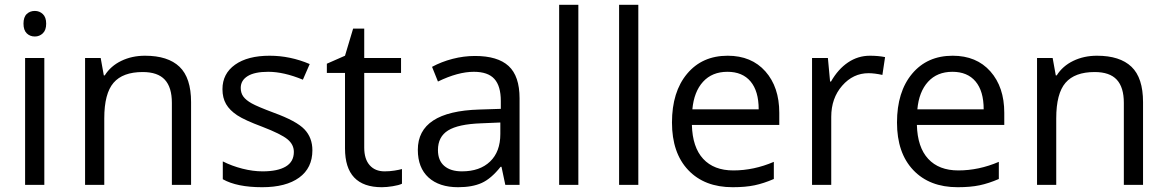

<svg xmlns="http://www.w3.org/2000/svg" viewBox="-20 -780 4923 810"><path d="M167 0H85.9V-535.2H167ZM79.1 -680.2Q79.1 -708 92.8 -720.9Q106.4 -733.9 127 -733.9Q146.5 -733.9 160.6 -720.7Q174.8 -707.5 174.8 -680.2Q174.8 -652.8 160.6 -639.4Q146.5 -626 127 -626Q106.4 -626 92.8 -639.4Q79.1 -652.8 79.1 -680.2Z M705.1 0V-346.2Q705.1 -411.6 675.3 -443.8Q645.5 -476.1 582 -476.1Q498 -476.1 459 -430.7Q419.9 -385.3 419.9 -280.8V0H338.9V-535.2H404.8L418 -461.9H421.9Q446.8 -501.5 491.7 -523.2Q536.6 -544.9 591.8 -544.9Q688.5 -544.9 737.3 -498.3Q786.1 -451.7 786.1 -349.1V0Z M1297.9 -146Q1297.9 -71.3 1242.2 -30.8Q1186.5 9.8 1085.9 9.8Q979.5 9.8 919.9 -23.9V-99.1Q958.5 -79.6 1002.7 -68.4Q1046.9 -57.1 1087.9 -57.1Q1151.4 -57.1 1185.5 -77.4Q1219.7 -97.7 1219.7 -139.2Q1219.7 -170.4 1192.6 -192.6Q1165.5 -214.8 1086.9 -245.1Q1012.2 -272.9 980.7 -293.7Q949.2 -314.5 933.8 -340.8Q918.5 -367.2 918.5 -403.8Q918.5 -469.2 971.7 -507.1Q1024.9 -544.9 1117.7 -544.9Q1204.1 -544.9 1286.6 -509.8L1257.8 -443.8Q1177.2 -477.1 1111.8 -477.1Q1054.2 -477.1 1024.9 -459Q995.6 -440.9 995.6 -409.2Q995.6 -387.7 1006.6 -372.6Q1017.6 -357.4 1042 -343.8Q1066.4 -330.1 1135.7 -304.2Q1231 -269.5 1264.4 -234.4Q1297.9 -199.2 1297.9 -146Z M1602.5 -57.1Q1624 -57.1 1644 -60.3Q1664.1 -63.5 1675.8 -66.9V-4.9Q1662.6 1.5 1637 5.6Q1611.3 9.8 1590.8 9.8Q1435.5 9.8 1435.5 -153.8V-472.2H1358.9V-511.2L1435.5 -544.9L1469.7 -659.2H1516.6V-535.2H1671.9V-472.2H1516.6V-157.2Q1516.6 -108.9 1539.6 -83Q1562.5 -57.1 1602.5 -57.1Z M2111.8 0 2095.7 -76.2H2091.8Q2051.8 -25.9 2012 -8.1Q1972.2 9.8 1912.6 9.8Q1833 9.8 1787.8 -31.2Q1742.7 -72.3 1742.7 -147.9Q1742.7 -310.1 2002 -317.9L2092.8 -320.8V-354Q2092.8 -417 2065.7 -447Q2038.6 -477.1 1979 -477.1Q1912.1 -477.1 1827.6 -436L1802.7 -498Q1842.3 -519.5 1889.4 -531.7Q1936.5 -543.9 1983.9 -543.9Q2079.6 -543.9 2125.7 -501.5Q2171.9 -459 2171.9 -365.2V0ZM1928.7 -57.1Q2004.4 -57.1 2047.6 -98.6Q2090.8 -140.1 2090.8 -214.8V-263.2L2009.8 -259.8Q1913.1 -256.3 1870.4 -229.7Q1827.6 -203.1 1827.6 -147Q1827.6 -103 1854.2 -80.1Q1880.9 -57.1 1928.7 -57.1Z M2419.9 0H2338.9V-759.8H2419.9Z M2672.9 0H2591.8V-759.8H2672.9Z M3070.8 9.8Q2952.1 9.8 2883.5 -62.5Q2814.9 -134.8 2814.9 -263.2Q2814.9 -392.6 2878.7 -468.8Q2942.4 -544.9 3049.8 -544.9Q3150.4 -544.9 3209 -478.8Q3267.6 -412.6 3267.6 -304.2V-252.9H2898.9Q2901.4 -158.7 2946.5 -109.9Q2991.7 -61 3073.7 -61Q3160.2 -61 3244.6 -97.2V-24.9Q3201.7 -6.3 3163.3 1.7Q3125 9.8 3070.8 9.8ZM3048.8 -477.1Q2984.4 -477.1 2946 -435.1Q2907.7 -393.1 2900.9 -318.8H3180.7Q3180.7 -395.5 3146.5 -436.3Q3112.3 -477.1 3048.8 -477.1Z M3649.9 -544.9Q3685.5 -544.9 3713.9 -539.1L3702.6 -463.9Q3669.4 -471.2 3644 -471.2Q3579.1 -471.2 3533 -418.5Q3486.8 -365.7 3486.8 -287.1V0H3405.8V-535.2H3472.7L3481.9 -436H3485.8Q3515.6 -488.3 3557.6 -516.6Q3599.6 -544.9 3649.9 -544.9Z M4020 9.8Q3901.4 9.8 3832.8 -62.5Q3764.2 -134.8 3764.2 -263.2Q3764.2 -392.6 3827.9 -468.8Q3891.6 -544.9 3999 -544.9Q4099.6 -544.9 4158.2 -478.8Q4216.8 -412.6 4216.8 -304.2V-252.9H3848.1Q3850.6 -158.7 3895.8 -109.9Q3940.9 -61 4022.9 -61Q4109.4 -61 4193.8 -97.2V-24.9Q4150.9 -6.3 4112.5 1.7Q4074.2 9.8 4020 9.8ZM3998 -477.1Q3933.6 -477.1 3895.3 -435.1Q3856.9 -393.1 3850.1 -318.8H4129.9Q4129.9 -395.5 4095.7 -436.3Q4061.5 -477.1 3998 -477.1Z M4721.2 0V-346.2Q4721.2 -411.6 4691.4 -443.8Q4661.6 -476.1 4598.1 -476.1Q4514.2 -476.1 4475.1 -430.7Q4436 -385.3 4436 -280.8V0H4355V-535.2H4420.9L4434.1 -461.9H4438Q4462.9 -501.5 4507.8 -523.2Q4552.7 -544.9 4607.9 -544.9Q4704.6 -544.9 4753.4 -498.3Q4802.2 -451.7 4802.2 -349.1V0Z"/></svg>

Font: f04920746
Style: Regular
Weight: 400
Foundry: Ascender Corporation
Version: Version 1.10